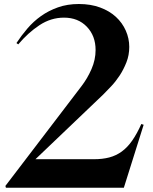

<svg xmlns="http://www.w3.org/2000/svg" viewBox="-20 -912 744 934"><path d="M6.2 -7.5 376.2 -492.5Q405 -530 425 -575.6Q445 -621.2 445 -668.8Q445 -737.5 402.5 -781.9Q360 -826.2 291.2 -826.2Q227.5 -826.2 171.9 -789.4Q116.2 -752.5 68.8 -696.2L60 -702.5Q83.8 -738.8 113.1 -773.1Q142.5 -807.5 179.4 -833.8Q216.2 -860 261.9 -876.2Q307.5 -892.5 363.8 -892.5Q421.2 -892.5 466.9 -875.6Q512.5 -858.8 543.8 -830Q575 -801.2 591.9 -763.1Q608.8 -725 608.8 -683.8Q608.8 -643.8 595 -608.8Q581.2 -573.8 561.9 -544.4Q542.5 -515 520.6 -491.9Q498.8 -468.8 482.5 -452.5L152.5 -137.5H437.5Q478.8 -137.5 511.9 -146.2Q545 -155 572.5 -175Q600 -195 623.1 -228.1Q646.2 -261.2 667.5 -308.8L678.8 -305L582.5 1.2H8.8Z"/></svg>

Font: Equateur
Style: Regular
Weight: 400
Designer: Ange Degheest & Eugénie Bidaut
Foundry: Velvetyne Type Foundry
Version: Version 1.000;FEAKit 1.0